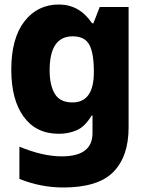

<svg xmlns="http://www.w3.org/2000/svg" viewBox="-20 -583 640 851"><path d="M550 -18V-552H422L394 -480H388Q332 -563 241 -563Q146 -563 88 -488Q30 -413 30 -274Q30 -141 85 -65.5Q140 10 241 10Q284 10 320.5 -6Q357 -22 386 -71H390V7Q390 110 254 110Q169 110 66 67V210Q161 248 260 248Q415 248 482.5 179Q550 110 550 -18ZM301 -129Q246 -129 223 -167Q200 -205 200 -272Q200 -422 302 -422Q356 -422 376 -384.5Q396 -347 396 -266V-263Q396 -129 301 -129Z"/></svg>

Font: Noto Sans Mono Extra
Style: Regular
Weight: 800
Designer: Monotype Design Team
Foundry: Monotype Imaging Inc.
Version: Version 1.900